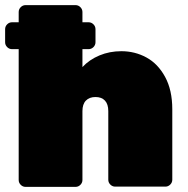

<svg xmlns="http://www.w3.org/2000/svg" viewBox="-27 -730 733 750"><path d="M268 0H73Q62 0 54 -8Q46 -16 46 -27V-538H20Q9 -538 1 -546Q-7 -554 -7 -565V-616Q-7 -627 1 -635Q9 -643 20 -643H46V-683Q46 -694 54 -702Q62 -710 73 -710H268Q279 -710 287 -702Q295 -694 295 -683V-643H319Q330 -643 338 -635Q346 -627 346 -616V-565Q346 -554 338 -546Q330 -538 319 -538H295V-468Q322 -497 361.5 -513.5Q401 -530 447 -530Q500 -530 545 -505.5Q590 -481 618 -429.5Q646 -378 646 -303V-28Q646 -17 638 -9Q630 -1 619 -1H423Q412 -1 404 -9Q396 -17 396 -28V-296Q396 -323 383 -337Q370 -351 346 -351Q322 -351 308.5 -337Q295 -323 295 -296V-27Q295 -16 287 -8Q279 0 268 0Z"/></svg>

Font: Rubik
Style: Regular
Weight: 900
Designer: Hubert & Fischer
Foundry: Hubert & Fischer
Version: Version 1.100